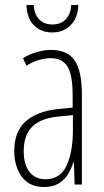

<svg xmlns="http://www.w3.org/2000/svg" viewBox="-20 -739 416 769"><path d="M184 -539Q250 -539 279 -497Q308 -455 308 -359V0H279L276 -89H274Q266 -64 252.5 -41.5Q239 -19 215.5 -4.5Q192 10 156 10Q115 10 88.5 -10Q62 -30 49.5 -63Q37 -96 37 -133Q37 -212 82.5 -252.5Q128 -293 210 -302L271 -308V-356Q271 -440 250 -473Q229 -506 182 -506Q163 -506 138.5 -499.5Q114 -493 86 -476L72 -506Q98 -522 127.5 -530.5Q157 -539 184 -539ZM212 -272Q142 -265 108.5 -231Q75 -197 75 -134Q75 -79 98.5 -50Q122 -21 162 -21Q221 -21 246.5 -75.5Q272 -130 272 -218V-278ZM294 -719Q293 -686 280 -661.5Q267 -637 244 -623Q221 -609 189 -609Q146 -609 117 -636.5Q88 -664 86 -719H115Q117 -683 136.5 -662Q156 -641 190 -641Q224 -641 244 -662.5Q264 -684 265 -719Z"/></svg>

Font: Noto Sans Khmer ExtraCondensed ExtraLight
Style: Regular
Weight: 250
Width: 2
Designer: Danh Hong and the Monotype Design Team
Foundry: Monotype Imaging Inc.
Version: Version 2.004